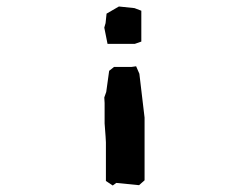

<svg xmlns="http://www.w3.org/2000/svg" viewBox="-20 -497 730 591"><path d="M302 -180V-117L305 -77L306 -59V60L327 74L338 66L408 73L425 58V-135L409 -270L399 -293L385 -291H331L316 -279L307 -214L301 -197ZM415 -464 394 -472 346 -477 308 -455 305 -426 301 -412 311 -362H395L415 -369Z"/></svg>

Font: Dokdo
Style: Regular
Weight: 400
Version: Version 2.00